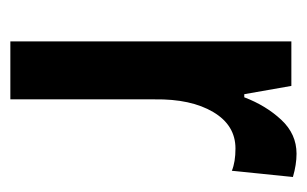

<svg xmlns="http://www.w3.org/2000/svg" viewBox="-131 -462 593 371"><g transform="rotate(90 165.5 -276.5)"><path d="M277 -553Q298 -553 322 -546L310 -428Q293 -435 267 -435Q222 -435 196.5 -392Q171 -349 172 -279V0H60V-543H146L162 -452H168Q184 -494 211.5 -523.5Q239 -553 277 -553Z"/></g></svg>

Font: Noto Sans ExtraCondensed SemiBold
Style: Regular
Weight: 600
Width: 2
Designer: Monotype Design Team
Foundry: Monotype Imaging Inc.
Version: Version 2.013; ttfautohint (v1.8.4.7-5d5b)